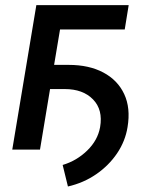

<svg xmlns="http://www.w3.org/2000/svg" viewBox="-20 -565 593 725"><path d="M465.9 -545.5 451 -453.8H206.7L184.3 -320H239.3Q316.1 -320 370.2 -291.2Q424.4 -262.4 449 -209.7Q473.7 -157 461.6 -84.9Q453.1 -32 422.1 14Q391 60 343.2 92.9Q295.5 125.7 236.5 139.2L216.6 57.9Q269.2 42.3 309.1 3.6Q349.1 -35.2 358 -84.9Q369.3 -150.6 331.3 -189.6Q293.3 -228.7 224.4 -228.7H169L131 0H26.3L117.2 -545.5Z"/></svg>

Font: Inter UI Medium
Style: Italic
Weight: 500
Italic angle: 9.39999°
Designer: Rasmus Andersson
Foundry: rsms
Version: 3.2;8d6f07862